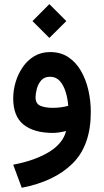

<svg xmlns="http://www.w3.org/2000/svg" viewBox="-20 -638 499 923"><path d="M217.3 -618.2 298.8 -536.6 217.3 -455.6 136.2 -536.6ZM416.5 -99.1Q416.5 61 329.1 147.7Q241.7 234.4 84.5 264.6L43.5 153.8Q147.9 133.8 215.1 93Q282.2 52.2 297.9 -8.3Q282.7 -4.4 265.6 -1.7Q248.5 1 234.4 1Q143.6 1 93.5 -38.8Q43.5 -78.6 43.5 -165.5Q43.5 -203.6 54.9 -242.7Q66.4 -281.7 88.9 -314.7Q111.3 -347.7 144.5 -367.7Q177.7 -387.7 221.2 -387.7Q271.5 -387.7 308.3 -363.3Q345.2 -338.9 369.1 -297.4Q393.1 -255.9 404.8 -204.6Q416.5 -153.3 416.5 -99.1ZM233.9 -119.6Q254.9 -119.6 273.9 -122.3Q293 -125 308.1 -129.4Q305.2 -165.5 295.2 -197.3Q285.2 -229 267.1 -249Q249 -269 220.2 -269Q193.4 -269 178.2 -251.7Q163.1 -234.4 157 -211.2Q150.9 -188 150.9 -169.9Q150.9 -140.1 173.3 -129.9Q195.8 -119.6 233.9 -119.6Z"/></svg>

Font: Vazirmatn FD NL SemiBold
Style: Regular
Weight: 600
Designer: Saber Rastikerdar
Foundry: Saber Rastikerdar
Version: Version 33.003